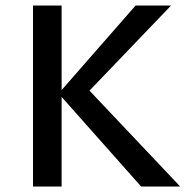

<svg xmlns="http://www.w3.org/2000/svg" viewBox="-20 -678 675 698"><path d="M493 0 193 -338 473 -658H602L278 -320L286 -369L635 0ZM100 0V-658H204V0Z"/></svg>

Font: Ysabeau SemiBold
Style: Regular
Weight: 600
Designer: Christian Thalmann (Catharsis Fonts)
Version: Version 2.000;gftools[0.9.27.dev2+g8671c4b]